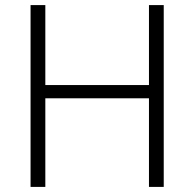

<svg xmlns="http://www.w3.org/2000/svg" viewBox="-20 -734 764 754"><path d="M623 0H565V-348H158V0H100V-714H158V-400H565V-714H623Z"/></svg>

Font: Noto Sans Cherokee Light
Style: Regular
Weight: 300
Designer: Monotype Design Team
Foundry: Monotype Imaging Inc.
Version: Version 2.001; ttfautohint (v1.8.4.7-5d5b)